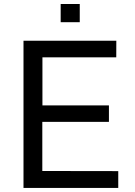

<svg xmlns="http://www.w3.org/2000/svg" viewBox="-20 -923 661 943"><path d="M95.4 0V-723H551.3L551 -641.4H188.4V-405.2H515V-324.4H187.8V-83.2L560.8 -82.6V0ZM278 -814V-903.4H371.7V-814Z"/></svg>

Font: Public Sans Thin
Style: Regular
Weight: 100
Designer: The Public Sans project authors (U.S. Web Design System). Libre Franklin designed by Pablo Impallari and Rodrigo Fuenzal
Version: Version 1.008